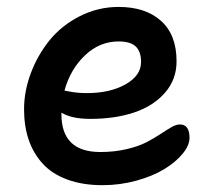

<svg xmlns="http://www.w3.org/2000/svg" viewBox="-20 -547 617 557"><path d="M277.8 -9.8Q219.7 -9.8 175.3 -26.1Q130.9 -42.5 103.8 -72.3Q76.7 -102.1 63.2 -141.6Q49.8 -181.2 49.8 -230Q49.8 -282.7 69.6 -335.2Q89.4 -387.7 124 -430.4Q158.7 -473.1 211.4 -500Q264.2 -526.9 324.2 -526.9Q401.9 -526.9 447 -486.6Q492.2 -446.3 492.2 -369.1Q492.2 -316.4 458.5 -277.8Q424.8 -239.3 369.1 -220.7Q313.5 -202.1 242.2 -202.1Q187.5 -202.1 158.2 -220.2V-215.8Q158.2 -106 271 -106Q312 -106 347.2 -114.3Q382.3 -122.6 404.8 -134.3Q427.2 -146 444.8 -157.7Q462.4 -169.4 476.6 -177.7Q490.7 -186 502 -186Q529.8 -186 529.8 -147Q529.8 -125 509.5 -100.6Q489.3 -76.2 456.3 -56.2Q423.3 -36.1 375.7 -22.9Q328.1 -9.8 277.8 -9.8ZM324.2 -426.8Q269 -426.8 226.6 -386.5Q184.1 -346.2 167 -284.2Q169.4 -283.7 181.2 -281.5Q192.9 -279.3 205.1 -278.1Q217.3 -276.9 231.9 -276.9Q298.8 -276.9 344 -302.2Q389.2 -327.6 389.2 -367.2Q389.2 -397.5 373.8 -412.1Q358.4 -426.8 324.2 -426.8Z"/></svg>

Font: Shantell Sans Bouncy
Style: Regular
Weight: 500
Designer: Stephen Nixon, Anya Danilova, Shantell Martin
Foundry: Arrow Type
Version: Version 1.006;[9816181b4]